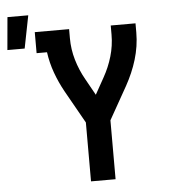

<svg xmlns="http://www.w3.org/2000/svg" viewBox="-159 -869 815 919"><g transform="rotate(-5 248.5 -409.0)"><path d="M241 0V-283L152 -441Q127 -486 109.5 -534.5Q92 -583 85 -634H35V-735H200V-691Q200 -638 215 -587Q230 -536 256 -490L300 -411L344 -490Q370 -536 385 -587Q400 -638 400 -691V-735H519V-691Q519 -658 514 -625.5Q509 -593 499.5 -561.5Q490 -530 477 -500Q464 -470 448 -441L359 -283V0ZM-103 -661 -89 -818H11L-20 -661Z"/></g></svg>

Font: Iosevka Book
Style: Bold
Weight: 700
Designer: Belleve Invis
Foundry: Belleve Invis
Version: Version 28.0.7; ttfautohint (v1.8.3)